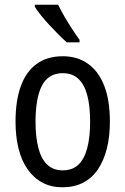

<svg xmlns="http://www.w3.org/2000/svg" viewBox="-20 -786 533 816"><path d="M447 -269Q447 -205 434 -154Q421 -103 396 -66Q371 -29 333 -9.5Q295 10 245 10Q198 10 161 -9.5Q124 -29 98 -65.5Q72 -102 59 -153.5Q46 -205 46 -269Q46 -358 68.5 -420Q91 -482 136 -514.5Q181 -547 247 -547Q309 -547 354 -515Q399 -483 423 -421.5Q447 -360 447 -269ZM131 -269Q131 -202 143.5 -155.5Q156 -109 181.5 -85.5Q207 -62 247 -62Q287 -62 312.5 -85.5Q338 -109 350.5 -155.5Q363 -202 363 -269Q363 -337 350.5 -382.5Q338 -428 312.5 -451.5Q287 -475 247 -475Q186 -475 158.5 -422.5Q131 -370 131 -269ZM227 -766Q238 -743 254 -715.5Q270 -688 287 -662Q304 -636 318 -617V-606H264Q249 -619 229.5 -638.5Q210 -658 190 -679.5Q170 -701 154 -721Q138 -741 128 -757V-766Z"/></svg>

Font: Noto Sans Thai Condensed
Style: Regular
Weight: 400
Width: 3
Designer: Monotype Design Team
Foundry: Monotype Imaging Inc.
Version: Version 2.002